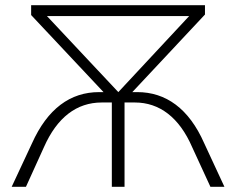

<svg xmlns="http://www.w3.org/2000/svg" viewBox="-20 -720 910 740"><path d="M103 -167 25 0H80L149 -152C200 -268 276 -325 372 -325H411V0H460V-325H500C594 -325 671 -268 721 -152L791 0H845L767 -168C708 -302 619 -365 509 -365H490L770 -664V-700H100V-662L379 -365H362C251 -365 163 -301 103 -167ZM436 -365 161 -658H709Z"/></svg>

Font: Chess Sans Light
Style: Regular
Weight: 300
Designer: Wolf Bōese
Foundry: Wolf Bōese
Version: Version 7.223;Glyphs 3.3 (3306)